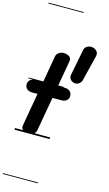

<svg xmlns="http://www.w3.org/2000/svg" viewBox="-235 -1299 1020 1796"><g transform="rotate(15 274.5 -401.0)"><path d="M128.5 0Q100.5 0 77.5 -14Q54.5 -28 61 -62.5L116.5 -379H65Q31 -379 12.8 -396Q-5.5 -413 -5.5 -439Q-5.5 -465.5 12.8 -483Q31 -500.5 65 -500.5H138L183.5 -760.5Q188 -784.5 209.2 -798.2Q230.5 -812 253.5 -812Q273 -812 291.2 -806Q309.5 -800 319.8 -786Q330 -772 325.5 -747L282 -500.5H345.5Q380 -500.5 398.5 -483Q417 -465.5 417 -439Q417 -413 398.5 -396Q380 -379 345.5 -379H261L203 -50.5Q197.5 -23 176.5 -11.5Q155.5 0 128.5 0ZM128.5 0Q100.5 0 77.5 -14Q54.5 -28 61 -62.5L116.5 -379H65Q31 -379 12.8 -396Q-5.5 -413 -5.5 -439Q-5.5 -465.5 12.8 -483Q31 -500.5 65 -500.5H138L183.5 -760.5Q188 -784.5 209.2 -798.2Q230.5 -812 253.5 -812Q273 -812 291.2 -806Q309.5 -800 319.8 -786Q330 -772 325.5 -747L282 -500.5H345.5Q380 -500.5 398.5 -483Q417 -465.5 417 -439Q417 -413 398.5 -396Q380 -379 345.5 -379H261L203 -50.5Q197.5 -23 176.5 -11.5Q155.5 0 128.5 0ZM422 -566Q399.5 -570 383.5 -588Q367.5 -606 373 -634.5L421 -880.5Q425 -910 448.5 -923.5Q472 -937 496 -934Q523 -931 542 -911.2Q561 -891.5 553.5 -860.5L493 -615.5Q486.5 -588.5 465 -575.2Q443.5 -562 422 -566ZM-5 420.5H335.5V428.5H-5ZM-5 -16H335.5V0H-5ZM-5 -505.5H335.5V-497.5H-5ZM-5 -1230H335.5V-1222H-5Z"/></g></svg>

Font: Edu VIC WA NT Pre Guide
Style: Regular
Weight: 400
Designer: Tina and Corey Anderson, Eben Sorkin, Mirko Velimirovic
Foundry: Google for Education
Version: Version 1.000